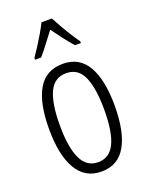

<svg xmlns="http://www.w3.org/2000/svg" viewBox="-145 -840 715 925"><g transform="rotate(-20 212.0 -377.5)"><path d="M380 -267Q380 -134 339 -62Q298 10 213 10Q129 10 86.5 -62.5Q44 -135 44 -268Q44 -401 85 -471.5Q126 -542 213 -542Q298 -542 339 -470.5Q380 -399 380 -267ZM99 -268Q99 -155 126.5 -96.5Q154 -38 213 -38Q271 -38 298.5 -94.5Q326 -151 326 -267Q326 -376 300 -435Q274 -494 213 -494Q152 -494 125.5 -436.5Q99 -379 99 -268ZM239 -765Q251 -742 268 -712.5Q285 -683 302 -656.5Q319 -630 330 -615V-606H300Q279 -629 256.5 -658.5Q234 -688 213 -717Q192 -690 168.5 -658.5Q145 -627 126 -606H95V-615Q109 -635 126 -661.5Q143 -688 159 -715.5Q175 -743 186 -765Z"/></g></svg>

Font: Noto Sans Hebrew ExtraCondensed Light
Style: Regular
Weight: 300
Width: 2
Designer: Monotype Design Team
Foundry: Monotype Imaging Inc.
Version: Version 2.004; ttfautohint (v1.8.4.7-5d5b)